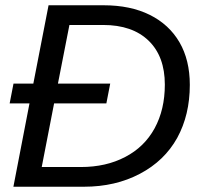

<svg xmlns="http://www.w3.org/2000/svg" viewBox="-20 -708 762 728"><path d="M373 -688Q474.6 -688 547.9 -651.6Q621.1 -615.2 660.4 -547.9Q699.7 -480.5 699.7 -386.2Q699.7 -272.5 651.9 -185.1Q603.5 -98.1 510.5 -49.1Q417.5 0 298.8 0H30.8L91.8 -315.9H16.6L31.2 -391.1H106.4L164.1 -688ZM138.2 -74.7H286.6Q382.3 -74.7 454.6 -112.8Q527.3 -150.4 566.2 -221.4Q605 -292.5 605 -387.2Q605 -494.1 543.5 -553.7Q481.9 -613.3 371.1 -613.3H243.2L199.7 -391.1H397.9L383.3 -315.9H185.1Z"/></svg>

Font: Arimo
Style: Italic
Weight: 400
Italic angle: -12°
Designer: Steve Matteson
Foundry: Monotype Imaging Inc.
Version: Version 1.33